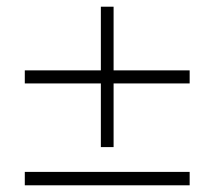

<svg xmlns="http://www.w3.org/2000/svg" viewBox="-20 -553 640 573"><path d="M546 -343V-304H54V-343ZM281 -533H319V-114H281ZM546 -40V0H54V-40Z"/></svg>

Font: Muli ExtraLight
Style: Regular
Weight: 250
Designer: Vernon Adams
Foundry: Vernon Adams
Version: Version 2.100; ttfautohint (v1.8.1.43-b0c9)